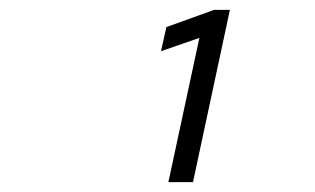

<svg xmlns="http://www.w3.org/2000/svg" viewBox="-20 -720 640 390"><path d="M322 -350 385 -643 307 -616 318 -665 415 -700H447L372 -350Z"/></svg>

Font: Red Hat Mono
Style: Italic
Weight: 300
Italic angle: -12°
Monospace: yes
Designer: Pentagram, MCKL
Foundry: Pentagram, MCKL
Version: Version 1.023